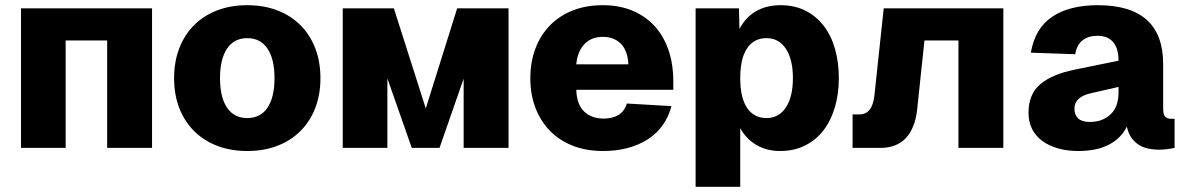

<svg xmlns="http://www.w3.org/2000/svg" viewBox="-20 -570 4573 740"><path d="M61 0V-538H566V0H393V-414H233V0Z M933 12Q869 12 817 -8Q765 -28 728 -65Q691 -102 671 -153.5Q651 -205 651 -269Q651 -332 671 -384Q691 -436 728 -473Q765 -510 817 -530Q869 -550 933 -550Q997 -550 1049 -530Q1101 -510 1138 -473Q1175 -436 1195 -384Q1215 -332 1215 -269Q1215 -205 1195 -153.5Q1175 -102 1138 -65Q1101 -28 1049 -8Q997 12 933 12ZM933 -115Q984 -115 1011 -155Q1038 -195 1038 -269Q1038 -342 1011 -382.5Q984 -423 933 -423Q882 -423 855 -382.5Q828 -342 828 -269Q828 -195 855 -155Q882 -115 933 -115Z M1301 0V-538H1498L1621 -152L1742 -538H1940V0H1767V-267L1674 0H1567L1473 -268V0Z M2304 12Q2240 12 2188.5 -8Q2137 -28 2100.5 -65Q2064 -102 2044 -153.5Q2024 -205 2024 -269Q2024 -332 2044 -384Q2064 -436 2100.5 -473Q2137 -510 2188.5 -530Q2240 -550 2303 -550Q2366 -550 2416 -529.5Q2466 -509 2501.5 -471Q2537 -433 2556 -378.5Q2575 -324 2575 -256V-224H2201Q2203 -167 2231.5 -140Q2260 -113 2307 -113Q2340 -113 2363 -126.5Q2386 -140 2396 -171L2568 -161Q2545 -76 2475 -32Q2405 12 2304 12ZM2402 -322Q2399 -376 2372.5 -402Q2346 -428 2303 -428Q2260 -428 2233 -400.5Q2206 -373 2201 -322Z M2661 150V-538H2828L2830 -458Q2853 -503 2893.5 -526.5Q2934 -550 2988 -550Q3043 -550 3085 -528.5Q3127 -507 3155.5 -469.5Q3184 -432 3198.5 -380.5Q3213 -329 3213 -269Q3213 -209 3198 -157.5Q3183 -106 3154.5 -68.5Q3126 -31 3083.5 -9.5Q3041 12 2986 12Q2936 12 2896 -11Q2856 -34 2833 -76V150ZM2934 -115Q2982 -115 3009 -156Q3036 -197 3036 -269Q3036 -341 3009 -382Q2982 -423 2934 -423Q2886 -423 2859.5 -384Q2833 -345 2833 -269Q2833 -193 2859.5 -154Q2886 -115 2934 -115Z M3266 0V-129H3292Q3342 -129 3350 -201L3386 -538H3847V0H3674V-414H3543L3515 -149Q3507 -76 3471.5 -38Q3436 0 3373 0Z M4136 12Q4093 12 4058 2Q4023 -8 3997.5 -26.5Q3972 -45 3958 -72.5Q3944 -100 3944 -135Q3944 -207 3989.5 -245.5Q4035 -284 4124 -302L4291 -336Q4291 -384 4270 -408Q4249 -432 4211 -432Q4136 -432 4124 -361L3953 -367Q3969 -461 4035.5 -505.5Q4102 -550 4211 -550Q4463 -550 4463 -323V-153Q4463 -128 4471 -120Q4479 -112 4494 -112H4507V0Q4499 2 4481 4.5Q4463 7 4446 7Q4427 7 4407 3Q4387 -1 4370.5 -11Q4354 -21 4341.5 -38Q4329 -55 4323 -82Q4302 -38 4255 -13Q4208 12 4136 12ZM4180 -100Q4229 -100 4260 -129Q4291 -158 4291 -213V-235L4186 -211Q4121 -197 4121 -151Q4121 -127 4135.5 -113.5Q4150 -100 4180 -100Z"/></svg>

Font: Geist ExtBd
Style: Regular
Weight: 400
Designer: Basement.studio, Andrés Briganti, Mateo Zaragoza
Foundry: Basement.studio, Vercel, Andrés Briganti, Guido Ferreyra, Mateo Zaragoza
Version: Version 1.401